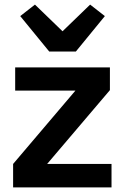

<svg xmlns="http://www.w3.org/2000/svg" viewBox="-20 -815 542 835"><path d="M194 -591 68 -745 132 -795 252 -679 372 -795 436 -745 310 -591ZM37 0V-102L308 -421H46V-522H458V-423L185 -102H465V0Z"/></svg>

Font: IBM Plex Sans Thai SmBld
Style: Regular
Weight: 600
Designer: Mike Abbink, Paul van der Laan, Pieter van Rosmalen, Ben Mitchell, Mark Frömberg
Foundry: Bold Monday
Version: Version 1.2